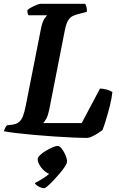

<svg xmlns="http://www.w3.org/2000/svg" viewBox="-31 -724 626 1008"><path d="M427 0Q396 0 350.5 -2Q305 -4 253.5 -7.5Q202 -11 151.5 -15.5Q101 -20 58 -25Q15 -30 -11 -35Q-8 -44 -3.5 -53Q1 -62 5 -66L36 -70Q56 -73 69 -83.5Q82 -94 90 -115.5Q98 -137 105 -173L182 -563Q190 -608 202 -625Q214 -642 216 -644H119Q116 -648 114 -655Q112 -662 113 -671Q120 -678 134 -685.5Q148 -693 162 -698.5Q176 -704 182 -704H416Q419 -700 422.5 -689Q426 -678 425 -662L376 -649Q361 -645 348.5 -638.5Q336 -632 326 -615.5Q316 -599 309 -563L227 -146Q221 -117 212 -101Q203 -85 196 -78H398L494 -259Q509 -259 528 -254Q547 -249 559 -241Q556 -209 546 -169.5Q536 -130 525.5 -95.5Q515 -61 507 -41Q498 -34 482.5 -24Q467 -14 451.5 -7Q436 0 427 0ZM202 264Q188 264 171.5 255Q155 246 152 237Q170 228 187 217.5Q204 207 219 195.5Q234 184 243 172L237 190Q224 190 207.5 177.5Q191 165 179 146.5Q167 128 167 112Q167 102 179.5 90Q192 78 210 67.5Q228 57 245 49.5Q262 42 271 42Q282 42 293.5 57Q305 72 313 91Q321 110 321 124Q321 133 310.5 149.5Q300 166 283.5 185.5Q267 205 250 223Q233 241 219.5 252.5Q206 264 202 264Z"/></svg>

Font: Texturina Medium 12pt
Style: Bold Italic
Weight: 700
Italic angle: -11°
Version: Version 1.002